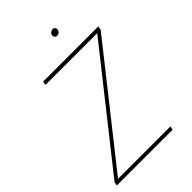

<svg xmlns="http://www.w3.org/2000/svg" viewBox="-261 -1008 1112 1112"><g transform="rotate(-45 295.0 -451.5)"><path d="M14.2 0 18.1 -22.5 557.6 -704.1H133.8L137.7 -727.5H589.8L585.9 -704.1L46.4 -22.5H475.1L471.2 0ZM383.3 -857.4Q374 -857.4 368.4 -864.3Q362.8 -871.1 364.3 -880.4Q365.7 -890.1 373.8 -896.7Q381.8 -903.3 391.6 -903.3Q400.9 -903.3 406.2 -896.7Q411.6 -890.1 410.2 -880.4Q408.7 -870.6 400.9 -864Q393.1 -857.4 383.3 -857.4Z"/></g></svg>

Font: Inter 24pt Thin
Style: Italic
Weight: 250
Italic angle: -9.3988°
Version: Version 4.001;git-66647c0bb